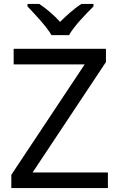

<svg xmlns="http://www.w3.org/2000/svg" viewBox="-20 -964 612 984"><path d="M244 -784H334C358 -829 421 -893 459 -931V-944H397C362 -921 324 -888 288 -852C255 -888 216 -921 181 -944H121V-931C157 -893 218 -829 244 -784ZM533 0V-80H147L523 -646V-714H50V-634H414L38 -68V0Z"/></svg>

Font: Noto Sans EgyptHiero
Style: Regular
Weight: 400
Designer: Monotype Design Team
Foundry: Monotype Imaging Inc.
Version: Version 2.002